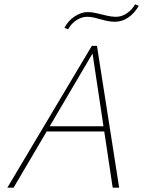

<svg xmlns="http://www.w3.org/2000/svg" viewBox="-20 -871 666 891"><path d="M503 0 407 -639H419L43 0H14L406 -658H430L533 0ZM180 -261 193 -285H472L479 -261ZM296 -735 279 -742Q297 -776 327.5 -795.5Q358 -815 387 -815Q406 -815 429 -809.5Q452 -804 475 -798.5Q498 -793 518 -793Q545 -793 569 -809.5Q593 -826 607 -851L624 -844Q604 -809 575 -789.5Q546 -770 513 -770Q492 -770 469.5 -775.5Q447 -781 425.5 -787Q404 -793 384 -793Q359 -793 335 -777.5Q311 -762 296 -735Z"/></svg>

Font: Ysabeau Office Thin
Style: Italic
Weight: 250
Italic angle: -12°
Designer: Christian Thalmann (Catharsis Fonts)
Version: Version 2.001;gftools[0.9.30]; featfreeze: tnum,lnum,ss02